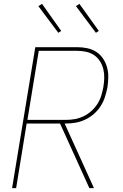

<svg xmlns="http://www.w3.org/2000/svg" viewBox="-20 -981 640 1001"><path d="M43 0 164 -735H383Q410 -735 435.5 -729.5Q461 -724 482 -710.5Q503 -697 517 -676Q531 -655 538 -630Q545 -605 544.5 -578.5Q544 -552 540 -525Q535 -500 527 -475Q519 -450 504.5 -427.5Q490 -405 469.5 -387Q449 -369 424.5 -357.5Q400 -346 374.5 -341.5Q349 -337 324 -337H317L470 0H446L293 -337H119L64 0ZM123 -356H324Q347 -356 370 -360Q393 -364 415 -374.5Q437 -385 456 -402Q475 -419 488 -439.5Q501 -460 508 -482.5Q515 -505 519 -528Q523 -552 523.5 -575.5Q524 -599 518.5 -621Q513 -643 501 -662Q489 -681 470.5 -693.5Q452 -706 429.5 -711Q407 -716 383 -716H182ZM480 -810 376 -949 394 -961 495 -820ZM284 -810 180 -949 199 -961 299 -820Z"/></svg>

Font: Iosevka SS04 Thin Extended
Style: Italic
Weight: 100
Width: 7
Italic angle: -9°
Monospace: yes
Designer: Belleve Invis
Foundry: Belleve Invis
Version: Version 19.0.0; ttfautohint (v1.8.4)